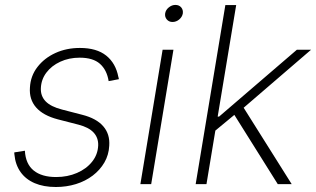

<svg xmlns="http://www.w3.org/2000/svg" viewBox="-20 -748 1284 780"><path d="M207 11.7Q157.2 11.7 120.8 -3.9Q84.5 -19.5 63.5 -49.1Q42.5 -78.6 38.6 -120.1Q38.1 -124 38.1 -124.3Q38.1 -124.5 38.1 -128.9L81.1 -135.7Q84 -82 116.7 -55.4Q149.4 -28.8 208 -28.8Q254.4 -28.8 292.7 -45.4Q331.1 -62 354.2 -91.1Q377.4 -120.1 378.9 -157.2Q379.9 -188.5 360.1 -209.7Q340.3 -231 298.3 -241.7L214.8 -263.2Q155.3 -278.8 126.7 -311.5Q98.1 -344.2 101.6 -392.1Q104 -439.5 132.1 -475.8Q160.2 -512.2 205.1 -532.7Q250 -553.2 304.7 -553.2Q372.6 -553.2 411.4 -522.2Q450.2 -491.2 460.9 -435.1Q461.9 -432.1 462.2 -430.9Q462.4 -429.7 462.9 -426.3L421.4 -418.5Q414.1 -463.9 386 -488.8Q357.9 -513.7 303.7 -513.7Q260.3 -513.7 224.9 -497.3Q189.5 -481 168.5 -453.1Q147.5 -425.3 146 -390.1Q144.5 -357.9 165.5 -336.2Q186.5 -314.5 232.9 -302.7L314 -281.7Q371.6 -267.1 399.4 -235.1Q427.2 -203.1 423.8 -155.8Q421.9 -118.7 404.1 -87.9Q386.2 -57.1 356.7 -34.7Q327.1 -12.2 288.6 -0.2Q250 11.7 207 11.7Z M550.3 0 640.6 -545.9H684.6L594.2 0ZM680.7 -658.7Q666.5 -658.7 657.7 -668.9Q648.9 -679.2 650.9 -693.4Q653.3 -708 665.8 -718Q678.2 -728 692.4 -728Q707.5 -728 716.1 -718Q724.6 -708 722.7 -693.4Q720.2 -679.2 708 -668.9Q695.8 -658.7 680.7 -658.7Z M848.1 -211.9 858.9 -274.4H870.1L1186 -545.9H1243.7L953.1 -295.9L947.3 -293.9ZM774.9 0 895.5 -727.5H939.5L818.8 0ZM1108.4 0 926.8 -289.6 963.9 -319.8 1165 0Z"/></svg>

Font: Inter ExtraLight
Style: Italic
Weight: 250
Italic angle: -9.3988°
Designer: Rasmus Andersson
Foundry: rsms
Version: Version 4.001;git-66647c0bb